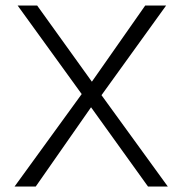

<svg xmlns="http://www.w3.org/2000/svg" viewBox="-20 -678 669 698"><path d="M590 0H518L311 -288L110 0H33L277 -336L44 -658H115L314 -381L508 -658H584L349 -332Z"/></svg>

Font: EauTestSC Semilight
Style: Regular
Weight: 300
Designer: Christian Thalmann (Catharsis Fonts)
Version: Version 0.001;PS 000.001;hotconv 1.0.88;makeotf.lib2.5.64775